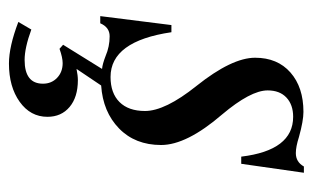

<svg xmlns="http://www.w3.org/2000/svg" viewBox="-155 -327 699 429"><g transform="rotate(90 194.5 -112.5)"><path d="M80 96 134 9Q123 8 105 1Q84 -8 61 -8Q41 -8 32 13H16L36 -146H52Q72 -10 152 -10Q188 -10 208 -30Q228 -50 228 -87Q228 -132 172 -202Q109 -281 109 -333Q109 -383 142 -412Q175 -441 230 -441Q250 -441 286 -431Q308 -424 322 -424Q342 -424 352 -442H366L346 -302H330Q316 -418 241 -418Q214 -418 198 -403Q182 -388 182 -361Q182 -323 236 -259Q304 -180 304 -123Q304 -65 267 -29Q230 7 171 11L134 66Q149 63 159 63Q197 63 219 81.5Q241 100 241 131Q241 169 207.5 193Q174 217 122 217Q84 217 29 196L46 167Q87 182 114 182Q167 182 167 141Q167 122 154 109.5Q141 97 121 97Q109 97 89 104Z"/></g></svg>

Font: STIX
Style: Italic
Weight: 400
Italic angle: -16.33°
Designer: MicroPress Inc., with final additions and corrections provided by Coen Hoffman, Elsevier (retired)
Version: Version 1.1.1